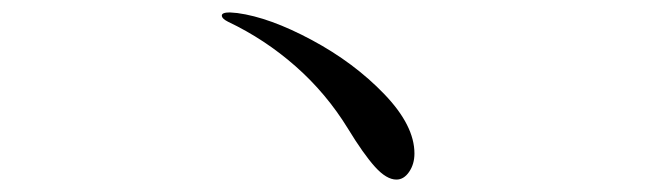

<svg xmlns="http://www.w3.org/2000/svg" viewBox="-20 -492 1040 309"><path d="M540 -285Q505 -342 455.5 -385.5Q406 -429 347 -457Q337 -462 337 -467Q337 -472 350 -472L362 -471Q414 -464 482 -427.5Q550 -391 598.5 -340.5Q647 -290 647 -245Q647 -228 638.5 -215.5Q630 -203 618 -203Q602 -203 583.5 -223.5Q565 -244 540 -285Z"/></svg>

Font: Shippori Mincho
Style: Regular
Weight: 400
Designer: FONTDASU
Foundry: FONTDASU / Google Inc. / but / Adobe
Version: Version 3.110; ttfautohint (v1.8.3)